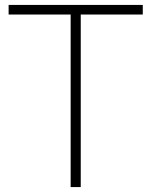

<svg xmlns="http://www.w3.org/2000/svg" viewBox="-20 -760 615 780"><path d="M267 -701H15V-740H560V-701H308V0H267Z"/></svg>

Font: Encode Sans Normal
Style: Thin
Weight: 100
Designer: Pablo Impallari, Andres Torresi
Foundry: Pablo Impallari, Andres Torresi
Version: Version 1.000; ttfautohint (v1.00) -l 8 -r 50 -G 200 -x 14 -